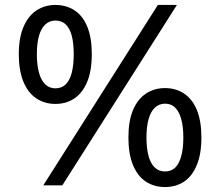

<svg xmlns="http://www.w3.org/2000/svg" viewBox="-20 -749 891 776"><path d="M155 0 618 -729H695L232 0ZM204 -329Q160 -329 126.5 -351.5Q93 -374 74.5 -419Q56 -464 56 -530Q56 -596 75 -640.5Q94 -685 127.5 -707Q161 -729 204 -729Q248 -729 281.5 -707Q315 -685 333 -640.5Q351 -596 351 -530Q351 -463 332.5 -418.5Q314 -374 281 -351.5Q248 -329 204 -329ZM204 -392Q229 -392 245.5 -408Q262 -424 270 -455Q278 -486 278 -530Q278 -574 270 -604.5Q262 -635 245.5 -650.5Q229 -666 204 -666Q180 -666 163 -650Q146 -634 137.5 -604Q129 -574 129 -530Q129 -497 134 -471Q139 -445 148.5 -427.5Q158 -410 172 -401Q186 -392 204 -392ZM647 7Q603 7 569.5 -15Q536 -37 517.5 -82Q499 -127 499 -193Q499 -260 517.5 -304Q536 -348 569.5 -370.5Q603 -393 647 -393Q691 -393 724.5 -370.5Q758 -348 776 -303.5Q794 -259 794 -193Q794 -127 775.5 -82Q757 -37 724 -15Q691 7 647 7ZM647 -56Q672 -56 688 -71.5Q704 -87 712.5 -118Q721 -149 721 -193Q721 -237 712.5 -267.5Q704 -298 688 -314Q672 -330 647 -330Q623 -330 606 -314Q589 -298 580.5 -267.5Q572 -237 572 -193Q572 -149 580.5 -118Q589 -87 606 -71.5Q623 -56 647 -56Z"/></svg>

Font: Mona Sans ExtraLight Medium
Style: Regular
Weight: 500
Version: Version 2.000